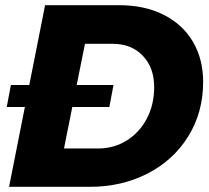

<svg xmlns="http://www.w3.org/2000/svg" viewBox="-20 -721 808 741"><path d="M764 -405Q764 -288 707 -195.5Q650 -103 550 -51.5Q450 0 327 0H15L76 -308H6L22 -393H93L154 -701H440Q538 -701 611.5 -664Q685 -627 724.5 -560Q764 -493 764 -405ZM414 -552H308L276 -393H418L402 -308H259L227 -148H360Q419 -148 468.5 -178.5Q518 -209 546.5 -263Q575 -317 575 -385Q575 -460 531 -506Q487 -552 414 -552Z"/></svg>

Font: Gontserrat
Style: Bold Italic
Weight: 700
Italic angle: -11.3°
Designer: Julieta Ulanovsky
Foundry: Julieta Ulanovsky
Version: Version 6.001